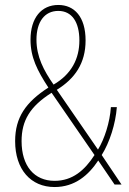

<svg xmlns="http://www.w3.org/2000/svg" viewBox="-20 -744 520 774"><path d="M215 -724C147 -724 103 -672 103 -584C103 -513 130 -460 175 -391C84 -332 41 -271 41 -175C41 -61 104 10 200 10C282 10 337 -38 376 -97L442 0H470L390 -119C422 -170 446 -245 451 -312H427C423 -251 401 -183 375 -141L209 -382C282 -427 325 -489 325 -581C325 -676 280 -724 215 -724ZM215 -700C270 -700 300 -655 300 -581C300 -507 268 -445 196 -403C156 -460 127 -516 127 -584C127 -655 159 -700 215 -700ZM188 -370 361 -119C321 -57 272 -15 200 -15C118 -15 67 -75 67 -175C67 -258 101 -315 188 -370Z"/></svg>

Font: Noto Sans Myanmar UI Condensed Thin
Style: Regular
Weight: 100
Width: 3
Designer: Monotype Design Team
Foundry: Monotype Imaging Inc.
Version: Version 2.103